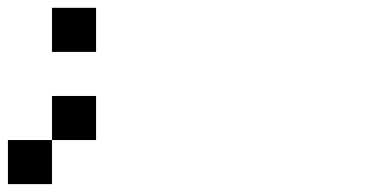

<svg xmlns="http://www.w3.org/2000/svg" viewBox="-20 -353 929 484"><path d="M0 111.1H111.1V0H0ZM111.1 -333.3V-222.2H222.2V-333.3ZM111.1 0H222.2V-111.1H111.1Z"/></svg>

Font: linjaSipiki
Style: Regular
Weight: 500
Foundry: Made with Bits'n'Picas by Kreative Software
Version: Version 1.3